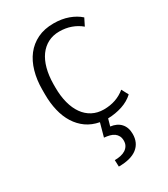

<svg xmlns="http://www.w3.org/2000/svg" viewBox="-191 -620 830 949"><g transform="rotate(-30 224.5 -145.0)"><path d="M277.3 -38.6Q313.5 -38.6 344.2 -49.3Q375 -60.1 399.4 -80.6L419.9 -42Q392.6 -16.6 354 -3.9Q315.4 8.8 272.5 9.8L261.2 49.8Q298.3 54.2 318.8 76.9Q339.4 99.6 339.4 137.2Q339.4 187.5 304 215.1Q268.6 242.7 199.2 242.7L197.8 205.1Q215.8 205.1 231.7 201.7Q247.6 198.2 259.3 190.7Q271 183.1 277.8 171.6Q284.7 160.2 284.7 144Q284.7 127.9 278.8 116.7Q272.9 105.5 262.7 98.1Q252.4 90.8 238.3 87.2Q224.1 83.5 207 82L228 5.9Q186 -2 155 -23.9Q124 -45.9 103 -79.3Q82 -112.8 71.8 -156Q61.5 -199.2 61.5 -249V-275.4Q61.5 -331.1 75 -378.2Q88.4 -425.3 114.7 -459.2Q141.1 -493.2 180.7 -512.5Q220.2 -531.7 272.9 -531.7Q319.3 -531.7 356.9 -518.1Q394.5 -504.4 419.9 -481.4L399.4 -440.4Q375 -460.9 344.2 -471.9Q313.5 -482.9 277.3 -482.9Q241.2 -482.9 212.6 -468Q184.1 -453.1 164.3 -425.8Q144.5 -398.4 134 -359.4Q123.5 -320.3 123 -271.5V-252.9Q123 -203.6 133.5 -164.1Q144 -124.5 163.8 -96.7Q183.6 -68.8 212.4 -53.7Q241.2 -38.6 277.3 -38.6Z"/></g></svg>

Font: Ufes Sans Light
Style: Regular
Weight: 200
Designer: Ricardo Esteves & Thais Bronze
Foundry: ProDesignUfes - Ricardo Esteves, Thais Bronze (This is a derivative work, based on Roboto family, by Christian Robertson
Version: Version 2.0